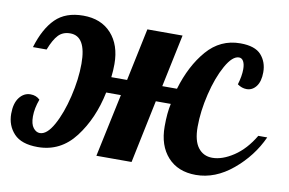

<svg xmlns="http://www.w3.org/2000/svg" viewBox="-98 -612 1082 720"><g transform="rotate(10 443.5 -251.5)"><path d="M-37 -100Q-37 -140 -20 -162Q-3 -184 22 -184Q44 -184 58 -170Q45 -135 45 -104Q45 -75 56 -61Q67 -47 81 -47Q108 -47 133 -92Q158 -137 174 -204Q190 -271 190 -330Q190 -435 129 -435Q101 -435 84 -417Q67 -399 52 -360H0Q22 -433 60.5 -471Q99 -509 166 -509Q234 -509 273 -466Q312 -423 312 -350Q312 -326 309 -300H369L411 -500H545L503 -300H559Q586 -391 637 -450Q688 -509 764 -509Q820 -509 843.5 -482.5Q867 -456 867 -417Q867 -382 852.5 -363Q838 -344 816 -344Q798 -344 781 -356Q791 -389 791 -415Q791 -434 785 -445Q779 -456 768 -456Q743 -456 717.5 -410.5Q692 -365 676 -298.5Q660 -232 660 -173Q660 -120 680 -94Q700 -68 734 -68Q772 -68 815 -96.5Q858 -125 890 -179H924Q890 -104 824 -49Q758 6 684 6Q616 6 577 -37Q538 -80 538 -153Q538 -205 546 -240H489L439 0H305L356 -240H300Q279 -138 224 -66Q169 6 82 6Q20 6 -8.5 -24.5Q-37 -55 -37 -100Z"/></g></svg>

Font: Lobster
Style: Regular
Weight: 400
Designer: Impallari Type
Foundry: Impallari Type
Version: Version 2.100